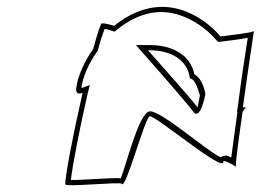

<svg xmlns="http://www.w3.org/2000/svg" viewBox="-20 -864 781 558"><path d="M202 -612C199 -593 206 -589 220 -594C193 -476 168 -347 170 -328C171 -320 329 -336 334 -330C344 -308 401 -522 415 -526C431 -530 633 -359 629 -394C627 -401 659 -386 665 -379C665 -394 674 -463 685 -539C690 -545 692 -550 695 -550C700 -550 694 -551 686 -553C700 -656 717 -767 718 -774C715 -769 652 -762 621 -758C580 -806 517 -844 452 -844C399 -844 351 -821 312 -789C295 -794 281 -797 276 -796C272 -795 263 -766 251 -722C224 -684 207 -643 202 -612ZM217 -612C221 -640 237 -679 263 -715L265 -717V-720C272 -747 280 -770 284 -780C292 -779 304 -775 313 -772C350 -804 397 -829 449 -829C508 -829 570 -793 609 -747L614 -742C637 -745 674 -749 700 -754C694 -716 681 -632 671 -553L669 -541C668 -536 670 -540 670 -539C663 -486 656 -436 652 -406C644 -409 639 -417 621 -407C579 -426 443 -548 413 -540C382 -531 346 -381 331 -346C304 -348 217 -340 186 -341C190 -378 211 -490 235 -593L241 -617L217 -608ZM375 -733 398 -707C445 -654 532 -554 542 -539C562 -513 576 -586 576 -586L577 -590C573 -615 562 -639 545 -648C533 -707 477 -733 416 -733ZM410 -718H414C474 -718 525 -692 532 -636C544 -636 553 -614 561 -587C557 -565 554 -550 553 -552C553 -558 460 -661 410 -718ZM665 -379C665 -377 666 -376 666 -376C667 -377 666 -378 665 -379Z"/></svg>

Font: Ampere
Style: OuLnIta
Weight: 400
Version: Version 1